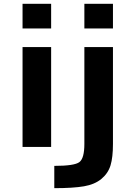

<svg xmlns="http://www.w3.org/2000/svg" viewBox="-20 -771 708 1010"><path d="M98.6 2V-523.4H249V2ZM98.6 -621.1V-751H249V-621.1ZM265.6 218.8V101.6Q372.1 101.6 397.9 81.5Q423.8 61.5 423.8 -13.7V-523.4H574.2V-13.7Q574.2 56.6 561.5 98.6Q548.8 140.6 513.7 169.9Q478.5 199.2 421.9 209Q365.2 218.8 265.6 218.8ZM423.8 -621.1V-751H574.2V-621.1Z"/></svg>

Font: Nasu
Style: Bold
Weight: 700
Designer: Ryoko NISHIZUKA (kana &amp; ideographs); Paul D. Hunt (Latin, Greek &amp; Cyrillic); Wenlong ZHANG (bopomofo); Sandoll C
Version: Version 2014.1215